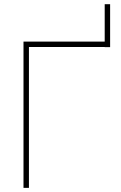

<svg xmlns="http://www.w3.org/2000/svg" viewBox="-20 -913 588 933"><path d="M515.1 -892.6C515.1 -892.6 488.8 -892.6 488.8 -892.6C488.8 -892.6 488.8 -710.9 488.8 -710.9C488.8 -710.9 94.2 -710.9 94.2 -710.9C94.2 -710.9 94.2 0 94.2 0C94.2 0 120.6 0 120.6 0C120.6 0 120.6 -684.6 120.6 -684.6C120.6 -684.6 488.8 -684.6 488.8 -684.6C488.8 -684.6 488.8 -684.1 488.8 -684.1C488.8 -684.1 515.1 -684.1 515.1 -684.1C515.1 -684.1 515.1 -892.6 515.1 -892.6Z"/></svg>

Font: WOX
Style: Regular
Weight: 500
Designer: Google
Foundry: ""
Version: ""